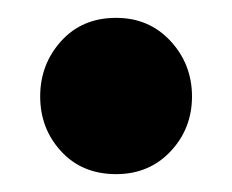

<svg xmlns="http://www.w3.org/2000/svg" viewBox="-20 -178 260 215"><path d="M195 -70Q195 -34 171 -8.5Q147 17 110 17Q72 17 48.5 -8.5Q25 -34 25 -70Q25 -106 48.5 -132Q72 -158 110 -158Q147 -158 171 -132Q195 -106 195 -70Z"/></svg>

Font: Fira Sans Extra Condensed
Style: Bold
Weight: 700
Width: 1
Designer: Carrois Corporate & Edenspiekermann AG
Foundry: Carrois Corporate GbR & Edenspiekermann AG
Version: Version 4.203